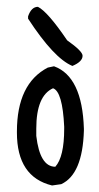

<svg xmlns="http://www.w3.org/2000/svg" viewBox="-20 -534 294 571"><path d="M140.6 -336.9Q224.6 -306.6 229.5 -151.4V-145.5Q225.6 -15.6 162.1 13.7L134.8 17.6Q30.3 -7.8 30.3 -139.6V-142.6Q30.3 -285.2 122.1 -333ZM87.9 -151.4V-129.9Q98.6 -38.1 144.5 -38.1Q170.9 -67.4 170.9 -151.4V-157.2Q166 -261.7 137.7 -271.5Q87.9 -249 87.9 -151.4ZM92.8 -513.7Q122.1 -499 179.7 -414.1Q225.6 -381.8 225.6 -368.2Q225.6 -350.6 195.3 -337.9Q140.6 -360.4 63.5 -478.5V-485.4Q73.2 -513.7 92.8 -513.7Z"/></svg>

Font: Sue Ellen Francisco
Style: Regular
Weight: 400
Designer: Kimberly Geswein
Foundry: Kimberly Geswein
Version: Version 1.002 2007